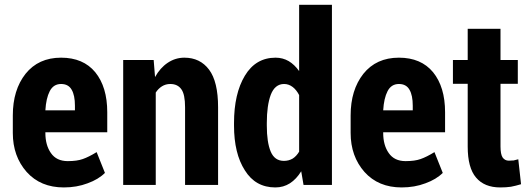

<svg xmlns="http://www.w3.org/2000/svg" viewBox="-20 -782 2243 812"><path d="M250 10.7Q151.4 10.7 92.8 -54.7Q34.2 -121.1 34.2 -219.7Q34.2 -232.4 34.2 -256.8Q34.2 -266.6 34.2 -293.9Q34.2 -401.4 87.9 -469.7Q142.6 -538.1 238.3 -538.1Q332 -538.1 382.8 -476.6Q433.6 -414.1 433.6 -307.6Q433.6 -279.3 433.6 -222.7Q368.2 -222.7 171.9 -222.7Q171.9 -221.7 171.9 -219.7Q171.9 -168 195.3 -134.8Q218.8 -100.6 266.6 -100.6Q305.7 -100.6 330.1 -109.4Q355.5 -118.2 388.7 -138.7Q400.4 -109.4 423.8 -50.8Q396.5 -23.4 350.6 -6.8Q304.7 10.7 250 10.7ZM238.3 -426.8Q206.1 -426.8 190.4 -396.5Q174.8 -366.2 171.9 -315.4Q213.9 -315.4 296.9 -315.4Q296.9 -320.3 296.9 -335Q296.9 -378.9 283.2 -402.3Q269.5 -426.8 238.3 -426.8Z M629.9 -528.3Q631.8 -509.8 635.7 -456.1Q657.2 -495.1 689.5 -516.6Q721.7 -538.1 759.8 -538.1Q826.2 -538.1 864.3 -487.3Q902.3 -436.5 902.3 -328.1Q902.3 -218.8 902.3 0Q867.2 0 762.7 0Q762.7 -82 762.7 -328.1Q762.7 -382.8 747.1 -404.3Q731.4 -426.8 700.2 -426.8Q680.7 -426.8 665 -417Q649.4 -407.2 638.7 -390.6Q638.7 -259.8 638.7 0Q604.5 0 501 0Q501 -83 501 -330.1Q501 -379.9 501 -528.3Q533.2 -528.3 629.9 -528.3Z M969.7 -261.7Q969.7 -385.7 1015.6 -461.9Q1061.5 -538.1 1145.5 -538.1Q1175.8 -538.1 1201.2 -523.4Q1225.6 -508.8 1245.1 -481.4Q1245.1 -575.2 1245.1 -761.7Q1279.3 -761.7 1383.8 -761.7Q1383.8 -571.3 1383.8 0Q1353.5 0 1263.7 0Q1260.7 -14.6 1253.9 -57.6Q1233.4 -24.4 1206.1 -6.8Q1178.7 10.7 1144.5 10.7Q1060.5 10.7 1015.6 -61.5Q969.7 -132.8 969.7 -251Q969.7 -253.9 969.7 -261.7ZM1108.4 -251Q1108.4 -179.7 1125 -140.6Q1141.6 -101.6 1180.7 -101.6Q1201.2 -101.6 1217.8 -111.3Q1233.4 -121.1 1245.1 -140.6Q1245.1 -219.7 1245.1 -379.9Q1233.4 -402.3 1217.8 -414.1Q1201.2 -426.8 1181.6 -426.8Q1142.6 -426.8 1125 -380.9Q1108.4 -335.9 1108.4 -261.7Q1108.4 -257.8 1108.4 -251Z M1678.7 10.7Q1580.1 10.7 1521.5 -54.7Q1462.9 -121.1 1462.9 -219.7Q1462.9 -232.4 1462.9 -256.8Q1462.9 -266.6 1462.9 -293.9Q1462.9 -401.4 1516.6 -469.7Q1571.3 -538.1 1667 -538.1Q1760.7 -538.1 1811.5 -476.6Q1862.3 -414.1 1862.3 -307.6Q1862.3 -279.3 1862.3 -222.7Q1796.9 -222.7 1600.6 -222.7Q1600.6 -221.7 1600.6 -219.7Q1600.6 -168 1624 -134.8Q1647.5 -100.6 1695.3 -100.6Q1734.4 -100.6 1758.8 -109.4Q1784.2 -118.2 1817.4 -138.7Q1829.1 -109.4 1852.5 -50.8Q1825.2 -23.4 1779.3 -6.8Q1733.4 10.7 1678.7 10.7ZM1667 -426.8Q1634.8 -426.8 1619.1 -396.5Q1603.5 -366.2 1600.6 -315.4Q1642.6 -315.4 1725.6 -315.4Q1725.6 -320.3 1725.6 -335Q1725.6 -378.9 1711.9 -402.3Q1698.2 -426.8 1667 -426.8Z M2096.7 -660.2Q2096.7 -627 2096.7 -528.3Q2115.2 -528.3 2169.9 -528.3Q2169.9 -502.9 2169.9 -427.7Q2151.4 -427.7 2096.7 -427.7Q2096.7 -361.3 2096.7 -163.1Q2096.7 -129.9 2105.5 -116.2Q2115.2 -102.5 2131.8 -102.5Q2144.5 -102.5 2152.3 -103.5Q2161.1 -105.5 2171.9 -108.4Q2175.8 -73.2 2183.6 -2.9Q2161.1 3.9 2140.6 7.8Q2121.1 10.7 2095.7 10.7Q2028.3 10.7 1993.2 -31.2Q1958 -72.3 1958 -162.1Q1958 -251 1958 -427.7Q1942.4 -427.7 1895.5 -427.7Q1895.5 -443.4 1895.5 -491.2Q1895.5 -500 1895.5 -528.3Q1911.1 -528.3 1958 -528.3Q1958 -561.5 1958 -660.2Q1992.2 -660.2 2096.7 -660.2Z"/></svg>

Font: Noto Sans Hebrew DECATHLON 
Style: Bold
Weight: 400
Designer: Monotype Design Team
Version: Version 2.000;GOOG;noto-fonts:20170220:a8a215d2e889